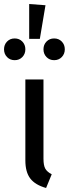

<svg xmlns="http://www.w3.org/2000/svg" viewBox="-50 -922 342 954"><path d="M166 -134Q166 -100 175 -84Q184 -68 207 -56L179 12Q125 -3 100.5 -35Q76 -67 76 -125V-527H166ZM176 -896 148 -729H95V-902ZM76 -677Q76 -654 61 -638.5Q46 -623 23 -623Q0 -623 -15 -638.5Q-30 -654 -30 -677Q-30 -700 -15 -715.5Q0 -731 23 -731Q46 -731 61 -715.5Q76 -700 76 -677ZM272 -677Q272 -654 257 -638.5Q242 -623 219 -623Q196 -623 181 -638.5Q166 -654 166 -677Q166 -700 181 -715.5Q196 -731 219 -731Q242 -731 257 -715.5Q272 -700 272 -677Z"/></svg>

Font: Fira Sans Condensed
Style: Regular
Weight: 400
Width: 3
Designer: bBox Type GmbH & Carrois Corporate GbR & Edenspiekermann AG
Foundry: bBox Type GmbH & Carrois Corporate GbR & Edenspiekermann AG
Version: Version 4.301